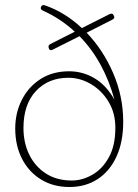

<svg xmlns="http://www.w3.org/2000/svg" viewBox="-20 -739 552 769"><path d="M473.5 -251.5Q473.5 -170.5 446.5 -111.8Q419.5 -53 371 -21.5Q322.5 10 258 10Q193.5 10 144.5 -20Q95.5 -50 68.2 -103Q41 -156 41 -224Q41 -287 67.5 -339.2Q94 -391.5 142.5 -422.5Q191 -453.5 257 -453.5Q311 -453.5 358.2 -425.8Q405.5 -398 438.5 -339.5Q418 -415 383 -479.2Q348 -543.5 298.5 -594L192 -540.5Q180 -534 176 -544.5Q170.5 -556.5 181.5 -562.5L279.5 -612Q223 -664.5 151 -697Q139.5 -702 145 -713Q149.5 -721.5 161.5 -717Q240.5 -689.5 308 -626.5L419 -682.5Q431 -688 435.5 -677Q442 -666 429.5 -660L327 -608Q393 -539.5 433.2 -446.2Q473.5 -353 473.5 -251.5ZM74 -226.5Q74 -166.5 97.5 -119Q121 -71.5 164.2 -43.8Q207.5 -16 267.5 -16Q309.5 -16 349.8 -39Q390 -62 416 -108.8Q442 -155.5 442 -227.5Q442 -286.5 414.8 -331.5Q387.5 -376.5 344.5 -402Q301.5 -427.5 254 -427.5Q173.5 -427.5 123.8 -374.2Q74 -321 74 -226.5Z"/></svg>

Font: Fraunces 72pt SuperSoft Thin
Style: Regular
Weight: 100
Version: Version 1.000;[b76b70a41]